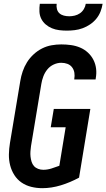

<svg xmlns="http://www.w3.org/2000/svg" viewBox="-20 -975 556 1003"><path d="M201 8Q171 8 143 1Q115 -6 92.5 -21.5Q70 -37 55 -60.5Q40 -84 33 -111.5Q26 -139 26.5 -168.5Q27 -198 32 -228L86 -552Q90 -577 98.5 -602Q107 -627 121 -649.5Q135 -672 155.5 -691Q176 -710 200 -722Q224 -734 249.5 -738.5Q275 -743 300 -743Q326 -743 351 -739.5Q376 -736 398.5 -726.5Q421 -717 439 -700.5Q457 -684 468 -662.5Q479 -641 482 -616Q485 -591 480 -565Q480 -564 480 -562.5Q480 -561 479 -560H368Q368 -560 368 -561Q368 -562 368 -562Q371 -579 368.5 -595Q366 -611 356.5 -623.5Q347 -636 332 -641.5Q317 -647 300 -647Q280 -647 260.5 -638Q241 -629 227.5 -612.5Q214 -596 206.5 -576Q199 -556 196 -537L142 -212Q140 -198 139 -184Q138 -170 139.5 -156.5Q141 -143 145 -130Q149 -117 157.5 -107.5Q166 -98 179 -93Q192 -88 206 -88Q227 -88 248 -94.5Q269 -101 290 -109L323 -310H245L261 -406H452L393 -47Q347 -22 298 -7Q249 8 201 8ZM329 -815Q309 -815 289 -817.5Q269 -820 251 -827.5Q233 -835 218.5 -847.5Q204 -860 195.5 -877Q187 -894 186 -914.5Q185 -935 188 -955H276Q274 -941 277.5 -927.5Q281 -914 290.5 -905.5Q300 -897 313.5 -893.5Q327 -890 342 -890Q356 -890 370.5 -893.5Q385 -897 397.5 -905.5Q410 -914 418 -927.5Q426 -941 428 -955H516Q513 -935 505 -914.5Q497 -894 483 -877Q469 -860 450.5 -847.5Q432 -835 411.5 -827.5Q391 -820 370 -817.5Q349 -815 329 -815Z"/></svg>

Font: Iosevka SS04 Oblique
Style: Bold
Weight: 700
Italic angle: -9°
Monospace: yes
Designer: Belleve Invis
Foundry: Belleve Invis
Version: Version 19.0.0; ttfautohint (v1.8.4)